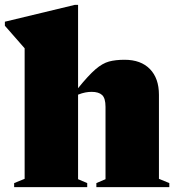

<svg xmlns="http://www.w3.org/2000/svg" viewBox="-39 -767 729 787"><path d="M318.5 0H19V-16.5L62 -34V-569L-19 -661.5V-678L267.5 -747H281V-405.5Q323.5 -458 352.2 -482.8Q381 -507.5 407.8 -514.8Q434.5 -522 471.5 -522Q538.5 -522 575.5 -484Q612.5 -446 612.5 -378.5V-34L655 -16.5V0H356V-16.5L393.5 -32.5V-329Q393.5 -364.5 379.5 -377.5Q365.5 -390.5 336.5 -390.5Q324 -390.5 310.8 -388Q297.5 -385.5 281 -379V-32.5L318.5 -16.5Z"/></svg>

Font: Newsreader Display ExtraBold
Style: Regular
Weight: 800
Designer: Hugues Gentile
Foundry: Production Type
Version: Version 1.001